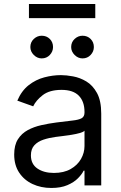

<svg xmlns="http://www.w3.org/2000/svg" viewBox="-20 -929 604 962"><path d="M237.2 12.8Q185.4 12.8 143.1 -6.9Q100.9 -26.6 76 -64.1Q51.1 -101.6 51.1 -154.8Q51.1 -201.7 69.6 -231Q88.1 -260.3 119 -277Q149.9 -293.7 187.3 -302Q224.8 -310.4 262.8 -315.3Q312.5 -321.7 343.6 -325.1Q374.6 -328.5 389 -336.6Q403.4 -344.8 403.4 -365.1V-367.9Q403.4 -420.5 374.8 -449.6Q346.2 -478.7 288.4 -478.7Q228.3 -478.7 194.2 -452.4Q160.2 -426.1 146.3 -396.3L66.8 -424.7Q88.1 -474.4 123.8 -502.3Q159.4 -530.2 201.9 -541.4Q244.3 -552.6 285.5 -552.6Q311.8 -552.6 346.1 -546.3Q380.3 -540.1 412.5 -521Q444.6 -501.8 465.9 -463.1Q487.2 -424.4 487.2 -359.4V0H403.4V-73.9H399.1Q390.6 -56.1 370.7 -35.9Q350.9 -15.6 317.8 -1.4Q284.8 12.8 237.2 12.8ZM250 -62.5Q299.7 -62.5 334 -82Q368.3 -101.6 385.8 -132.5Q403.4 -163.4 403.4 -197.4V-274.1Q398.1 -267.8 380.1 -262.6Q362.2 -257.5 339 -253.7Q315.7 -250 293.9 -247.3Q272 -244.7 258.5 -242.9Q225.9 -238.6 197.6 -229.2Q169.4 -219.8 152.2 -201.2Q134.9 -182.5 134.9 -150.6Q134.9 -106.9 167.4 -84.7Q199.9 -62.5 250 -62.5ZM188.9 -636.4Q166.5 -636.4 149.3 -653.6Q132.1 -670.8 132.1 -693.2Q132.1 -717.7 149.3 -733.8Q166.5 -750 188.9 -750Q213.4 -750 229.6 -733.8Q245.7 -717.7 245.7 -693.2Q245.7 -670.8 229.6 -653.6Q213.4 -636.4 188.9 -636.4ZM393.5 -636.4Q371.1 -636.4 353.9 -653.6Q336.6 -670.8 336.6 -693.2Q336.6 -717.7 353.9 -733.8Q371.1 -750 393.5 -750Q418 -750 434.1 -733.8Q450.3 -717.7 450.3 -693.2Q450.3 -670.8 434.1 -653.6Q418 -636.4 393.5 -636.4ZM457.4 -909.1V-838.1H125V-909.1Z"/></svg>

Font: InterMG
Style: Regular
Weight: 400
Designer: Rasmus Andersson
Foundry: rsms
Version: Version 3.019;December 26, 2023;FontCreator 15.0.0.2955 64-b